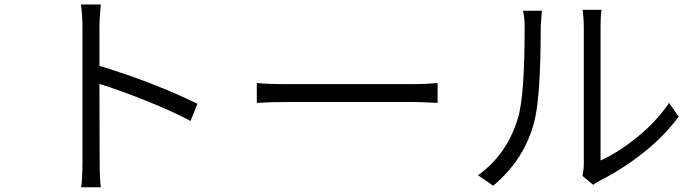

<svg xmlns="http://www.w3.org/2000/svg" viewBox="-20 -791 3040 840"><path d="M843.8 -336.9 813.5 -261.7Q735.4 -303.7 619.6 -350.1Q503.9 -396.5 415 -423.8L416 -86.9Q416 -11.7 420.9 28.3H335Q340.8 -8.8 340.8 -86.9V-669.9Q340.8 -727.5 334 -771.5H420.9Q415 -710.9 415 -669.9V-502.9Q652.3 -430.7 843.8 -336.9Z M1103.5 -340.8V-427.7Q1152.3 -422.9 1239.3 -422.9H1789.1Q1840.8 -422.9 1894.5 -427.7V-340.8Q1816.4 -344.7 1790 -344.7H1239.3Q1164.1 -344.7 1103.5 -340.8Z M2137.7 21.5 2071.3 -24.4Q2197.3 -114.3 2245.1 -271.5Q2275.4 -364.3 2275.4 -674.8Q2275.4 -710 2268.6 -744.1H2350.6Q2345.7 -680.7 2345.7 -674.8Q2345.7 -357.4 2315.4 -251Q2271.5 -89.8 2137.7 21.5ZM2575.2 17.6 2528.3 -21.5Q2534.2 -50.8 2534.2 -74.2V-675.8Q2534.2 -704.1 2529.3 -748H2611.3Q2607.4 -712.9 2607.4 -675.8V-88.9Q2685.5 -124 2769 -191.9Q2852.5 -259.8 2907.2 -340.8L2949.2 -281.2Q2887.7 -196.3 2794.9 -123Q2702.1 -49.8 2608.4 -2.9Q2594.7 3.9 2575.2 17.6Z"/></svg>

Font: GenEi Gothic M SemiLight
Style: Regular
Weight: 350
Designer: o_tamon (Modified); [Source Han Sans]
Ryoko NISHIZUKA  (kana & ideographs); Paul D. Hunt (Latin, Greek & Cyrillic); Wenl
Version: Version 1.1a;Original Version 1.004